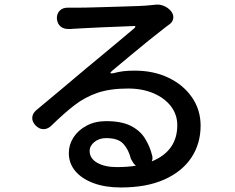

<svg xmlns="http://www.w3.org/2000/svg" viewBox="-20 -778 1040 848"><path d="M580 -46Q573 -52 568 -59.5Q563 -67 558 -77Q548 -117 525 -142.5Q502 -168 449 -168Q418 -168 397 -151Q376 -134 376 -111Q376 -78 409.5 -59Q443 -40 496 -40Q542 -40 580 -46ZM231 -697Q231 -719 245 -732Q259 -745 281 -744Q289 -744 290.5 -744Q292 -744 310 -744Q326 -744 359 -744.5Q392 -745 434 -746.5Q476 -748 518 -749Q560 -750 594 -751.5Q628 -753 644 -755L664 -757Q684 -760 703.5 -752Q723 -744 736 -728Q748 -712 745 -695.5Q742 -679 725 -668Q721 -665 714.5 -660.5Q708 -656 700 -649Q675 -630 636 -598.5Q597 -567 554.5 -531.5Q512 -496 476 -466Q457 -450 482 -455Q505 -461 525 -463.5Q545 -466 575 -466Q659 -466 724.5 -434.5Q790 -403 828 -348Q866 -293 866 -223Q866 -143 825 -81.5Q784 -20 705.5 15Q627 50 514 50Q445 50 393.5 31Q342 12 313 -22Q284 -56 284 -102Q284 -139 304.5 -171Q325 -203 362.5 -223Q400 -243 449 -243Q516 -243 557 -222.5Q598 -202 620 -167Q642 -132 652 -91Q656 -77 650 -65Q763 -111 763 -225Q763 -272 735 -308.5Q707 -345 658 -366Q609 -387 546 -387Q466 -387 410.5 -368Q355 -349 308.5 -313Q262 -277 208 -224Q192 -208 173 -207.5Q154 -207 137 -224Q121 -241 122.5 -259.5Q124 -278 141 -292Q198 -339 258.5 -390Q319 -441 363 -478Q391 -501 430 -533.5Q469 -566 508 -598.5Q547 -631 574 -654Q579 -659 577.5 -661.5Q576 -664 570 -663Q546 -662 509.5 -660.5Q473 -659 434 -657.5Q395 -656 361 -654Q327 -652 307 -651Q296 -650 292.5 -650Q289 -650 285 -650Q262 -649 247.5 -661Q233 -673 231 -697Z"/></svg>

Font: Chiron GoRound TC M
Style: Regular
Weight: 500
Designer: Ryoko NISHIZUKA 西塚涼子 (kana, bopomofo & ideographs); Paul D. Hunt (Latin, Greek & Cyrillic); Sandoll Communications 산돌커뮤니
Foundry: Adobe
Version: Version 1.000;hotconv 1.1.1;makeotfexe 2.6.0